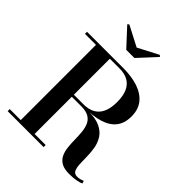

<svg xmlns="http://www.w3.org/2000/svg" viewBox="-270 -1130 1283 1283"><g transform="rotate(45 371.0 -489.0)"><path d="M206.5 -379V-390.5H353Q401 -390.5 433.8 -409Q466.5 -427.5 483.5 -465.2Q500.5 -503 500.5 -560.5Q500.5 -618 483.5 -655.8Q466.5 -693.5 433.8 -712Q401 -730.5 353 -730.5H26V-750H368Q448 -750 508.5 -729.8Q569 -709.5 602.8 -667.5Q636.5 -625.5 636.5 -560.5Q636.5 -495.5 604.8 -455.5Q573 -415.5 513 -397.2Q453 -379 368 -379ZM26 0V-19.5H365.5V0ZM130 -10.5V-738H261V-10.5ZM613 6.5Q565 6.5 538 -9.5Q511 -25.5 498.2 -52.5Q485.5 -79.5 482 -113Q478.5 -146.5 478 -182.2Q477.5 -218 474.5 -251.5Q471.5 -285 460.2 -312Q449 -339 423 -355Q397 -371 351 -371H206.5V-381.5H407Q477.5 -381.5 518.5 -361.8Q559.5 -342 580.2 -309.5Q601 -277 607.8 -238.5Q614.5 -200 615 -161.2Q615.5 -122.5 617 -90.2Q618.5 -58 628 -38.2Q637.5 -18.5 663 -18.5Q678.5 -18.5 691.2 -22Q704 -25.5 714.5 -30.5L721 -11.5Q709 -5 680.2 0.8Q651.5 6.5 613 6.5ZM296.5 -850 180.5 -975.5 190.5 -985 335 -910 479 -985 489.5 -975.5 373.5 -850Z"/></g></svg>

Font: Bodoni Moda 11pt SemiBold
Style: Regular
Weight: 600
Designer: Owen Earl
Foundry: indestructible type
Version: Version 2.004